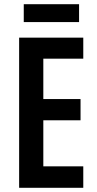

<svg xmlns="http://www.w3.org/2000/svg" viewBox="-20 -893 463 913"><path d="M376 0H71V-714H376V-614H186V-422H363V-321H186V-102H376ZM356 -873V-788H93V-873Z"/></svg>

Font: Noto Sans Gujarati UI ExtraCondensed SemiBold
Style: Regular
Weight: 600
Width: 2
Designer: Jelle Bosma - Monotype Design Team, Universal Thirst
Foundry: Monotype Imaging Inc.
Version: Version 2.106; ttfautohint (v1.8.4.7-5d5b)